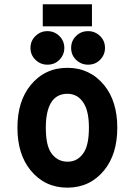

<svg xmlns="http://www.w3.org/2000/svg" viewBox="-20 -862 626 892"><path d="M389.2 -561.5Q357.4 -561.5 334 -583.5Q310.5 -606 310.5 -639.2Q310.5 -672.9 334 -695.3Q356.4 -717.3 389.2 -717.3Q421.4 -717.3 444.8 -694.8Q467.8 -672.4 467.8 -639.2Q467.8 -606.9 444.3 -583.5Q422.4 -561.5 389.2 -561.5ZM200.2 -561.5Q168.5 -561.5 145.5 -583.5Q121.6 -606 121.6 -639.2Q121.6 -672.9 145.5 -695.3Q168.5 -717.3 200.2 -717.3Q232.9 -717.3 255.9 -694.6Q278.8 -671.9 278.8 -639.2Q278.8 -606.9 255.4 -583.5Q233.4 -561.5 200.2 -561.5ZM178.7 -739.7V-842.3H407.2V-739.7ZM293 -426.3Q240.7 -426.3 215.3 -381.8Q192.9 -341.3 192.9 -268.6Q192.9 -191.4 215.3 -155.3Q243.7 -110.8 294.4 -110.8Q342.8 -110.8 370.6 -155.3Q393.1 -191.9 393.1 -268.6Q393.1 -341.8 370.6 -379.9Q343.3 -426.3 293 -426.3ZM122.1 -70.8Q61 -145.5 61 -268.6Q61 -391.6 122.1 -466.3Q188 -546.9 293 -546.9Q397.9 -546.9 463.9 -466.3Q524.9 -391.6 524.9 -268.6Q524.9 -145.5 463.9 -70.8Q397.9 9.8 293 9.8Q188 9.8 122.1 -70.8Z"/></svg>

Font: Consola Mono
Style: Bold
Weight: 700
Monospace: yes
Designer: Wojciech Kalinowski "wmk69" (wmk69@o2.pl)
Foundry: Wojciech Kalinowski "wmk69" (wmk69@o2.pl)
Version: Version 2.1.0